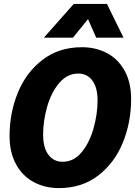

<svg xmlns="http://www.w3.org/2000/svg" viewBox="-20 -952 692 984"><path d="M29 -255Q29 -373 71.5 -477Q114 -581 198 -645.5Q282 -710 400 -710Q472 -710 529 -679.5Q586 -649 619 -589Q652 -529 652 -444Q652 -325 609.5 -221Q567 -117 483.5 -52.5Q400 12 282 12Q210 12 152.5 -19Q95 -50 62 -110.5Q29 -171 29 -255ZM301 -123Q358 -123 398.5 -172Q439 -221 459.5 -294.5Q480 -368 480 -437Q480 -503 453.5 -539Q427 -575 381 -575Q324 -575 283 -526Q242 -477 221.5 -404.5Q201 -332 201 -262Q201 -195 228 -159Q255 -123 301 -123ZM358 -932H528L613 -759H473L431 -854L354 -759H205Z"/></svg>

Font: Azeret Mono
Style: Bold Italic
Weight: 700
Italic angle: -12°
Designer: Martin Vácha
Foundry: Displaay
Version: Version 1.000; Glyphs 3.0.3, build 3074